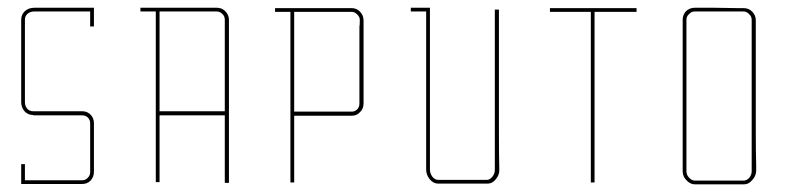

<svg xmlns="http://www.w3.org/2000/svg" viewBox="-20 -860 2108 500"><path d="M224.6 -539.1Q224.6 -539.1 224.6 -532.2Q224.6 -525.4 224.6 -521.5Q224.6 -521.5 224.6 -480.5Q224.6 -439.5 224.6 -412.1Q224.6 -412.1 222.7 -412.1Q221.7 -412.1 219.7 -412.1Q219.7 -412.1 220.7 -412.1Q221.7 -412.1 224.6 -412.1Q224.6 -399.4 215.8 -389.6Q207 -380.9 194.3 -380.9Q194.3 -380.9 194.3 -382.8Q194.3 -384.8 194.3 -385.7Q194.3 -385.7 194.3 -383.8Q194.3 -381.8 194.3 -380.9Q194.3 -380.9 170.9 -380.9Q147.5 -380.9 116.2 -380.9Q96.7 -380.9 76.2 -380.9Q55.7 -380.9 40 -380.9Q40 -380.9 38.1 -380.9Q36.1 -380.9 35.2 -380.9Q35.2 -380.9 35.2 -389.6Q35.2 -394.5 35.2 -400.4Q35.2 -419.9 35.2 -432.6Q35.2 -432.6 39.1 -432.6Q43 -432.6 44.9 -432.6Q44.9 -432.6 44.9 -417Q44.9 -401.4 44.9 -390.6Q44.9 -390.6 51.8 -390.6Q57.6 -390.6 95.7 -390.6Q112.3 -390.6 136.7 -390.6Q160.2 -390.6 194.3 -390.6Q203.1 -390.6 209 -397.5Q214.8 -403.3 214.8 -412.1Q214.8 -412.1 214.8 -453.1Q214.8 -494.1 214.8 -521.5Q214.8 -521.5 216.8 -521.5Q217.8 -521.5 218.8 -521.5Q218.8 -521.5 217.8 -521.5Q215.8 -521.5 214.8 -521.5Q214.8 -521.5 214.8 -523.4Q214.8 -525.4 214.8 -539.1Q214.8 -547.9 209 -553.7Q203.1 -559.6 194.3 -559.6Q194.3 -559.6 186.5 -559.6Q179.7 -559.6 174.8 -559.6Q174.8 -559.6 133.8 -559.6Q92.8 -559.6 66.4 -559.6Q66.4 -559.6 66.4 -562.5Q66.4 -564.5 66.4 -566.4Q66.4 -566.4 66.4 -565.4Q66.4 -564.5 66.4 -560.5Q52.7 -560.5 43.9 -570.3Q35.2 -580.1 35.2 -594.7Q35.2 -594.7 37.1 -594.7Q39.1 -594.7 40 -594.7Q40 -594.7 38.1 -594.7Q36.1 -594.7 35.2 -594.7Q35.2 -594.7 35.2 -625Q35.2 -655.3 35.2 -694.3Q35.2 -719.7 35.2 -746.1Q35.2 -772.5 35.2 -792Q35.2 -792 35.2 -792Q35.2 -793 35.2 -793Q35.2 -793 35.2 -794.9Q35.2 -796.9 35.2 -808.6Q35.2 -822.3 44.9 -831.1Q54.7 -839.8 69.3 -839.8Q69.3 -839.8 75.2 -839.8Q81.1 -839.8 85 -839.8Q85 -839.8 104.5 -839.8Q125 -839.8 150.4 -839.8Q168 -839.8 184.6 -839.8Q202.1 -839.8 214.8 -839.8Q214.8 -839.8 218.8 -839.8Q222.7 -839.8 224.6 -839.8Q224.6 -839.8 224.6 -821.3Q224.6 -803.7 224.6 -791Q224.6 -791 221.7 -791Q217.8 -791 214.8 -791Q214.8 -791 214.8 -805.7Q214.8 -820.3 214.8 -830.1Q214.8 -830.1 195.3 -830.1Q174.8 -830.1 149.4 -830.1Q131.8 -830.1 115.2 -830.1Q97.7 -830.1 85 -830.1Q85 -830.1 83 -830.1Q81.1 -830.1 69.3 -830.1Q58.6 -830.1 51.8 -824.2Q44.9 -818.4 44.9 -808.6Q44.9 -808.6 44.9 -802.7Q44.9 -796.9 44.9 -793Q44.9 -793 44.9 -792Q44.9 -791 44.9 -791Q44.9 -791 44.9 -782.2Q44.9 -774.4 44.9 -723.6Q44.9 -701.2 44.9 -669.9Q44.9 -638.7 44.9 -593.8Q44.9 -584 50.8 -577.1Q56.6 -570.3 66.4 -570.3Q66.4 -570.3 106.4 -570.3Q147.5 -570.3 174.8 -570.3Q174.8 -570.3 181.6 -570.3Q189.5 -570.3 194.3 -570.3Q207 -570.3 215.8 -561.5Q224.6 -552.7 224.6 -539.1Z M565.4 -559.6Q565.4 -559.6 540 -559.6Q513.7 -559.6 480.5 -559.6Q458 -559.6 435.5 -559.6Q413.1 -559.6 395.5 -559.6Q395.5 -559.6 395.5 -533.2Q395.5 -506.8 395.5 -472.7Q395.5 -449.2 395.5 -426.8Q395.5 -403.3 395.5 -385.7Q395.5 -385.7 391.6 -385.7Q388.7 -385.7 385.7 -385.7Q385.7 -385.7 385.7 -454.1Q385.7 -521.5 385.7 -609.4Q385.7 -668 385.7 -726.6Q385.7 -785.2 385.7 -830.1Q385.7 -830.1 371.1 -830.1Q355.5 -830.1 345.7 -830.1Q345.7 -830.1 345.7 -832Q345.7 -832 345.7 -834Q345.7 -837.9 345.7 -839.8Q345.7 -839.8 373 -839.8Q401.4 -839.8 437.5 -839.8Q460.9 -839.8 485.4 -839.8Q509.8 -839.8 527.3 -839.8Q527.3 -839.8 530.3 -839.8Q532.2 -839.8 544.9 -839.8Q557.6 -839.8 566.4 -831.1Q576.2 -821.3 576.2 -808.6Q576.2 -808.6 576.2 -801.8Q576.2 -794.9 576.2 -790Q576.2 -790 576.2 -727.5Q576.2 -665 576.2 -585Q576.2 -531.2 576.2 -477.5Q576.2 -424.8 576.2 -383.8Q576.2 -383.8 574.2 -383.8Q573.2 -383.8 572.3 -383.8Q568.4 -383.8 565.4 -383.8Q565.4 -383.8 565.4 -411.1Q565.4 -438.5 565.4 -472.7Q565.4 -496.1 565.4 -519.5Q565.4 -543 565.4 -559.6ZM565.4 -570.3Q565.4 -570.3 565.4 -603.5Q565.4 -637.7 565.4 -681.6Q565.4 -710.9 565.4 -740.2Q565.4 -768.6 565.4 -791Q565.4 -791 565.4 -793Q565.4 -795.9 565.4 -808.6Q565.4 -817.4 559.6 -823.2Q552.7 -830.1 544.9 -830.1Q544.9 -830.1 538.1 -830.1Q532.2 -830.1 527.3 -830.1Q527.3 -830.1 527.3 -832Q527.3 -834 527.3 -835Q527.3 -835 527.3 -833Q527.3 -831.1 527.3 -830.1Q527.3 -830.1 507.8 -830.1Q487.3 -830.1 460.9 -830.1Q444.3 -830.1 426.8 -830.1Q409.2 -830.1 395.5 -830.1Q395.5 -830.1 395.5 -792Q395.5 -791 395.5 -790Q395.5 -769.5 395.5 -747.1Q395.5 -724.6 395.5 -699.2Q395.5 -665 395.5 -629.9Q395.5 -595.7 395.5 -570.3Q395.5 -570.3 421.9 -570.3Q447.3 -570.3 481.4 -570.3Q503.9 -570.3 526.4 -570.3Q548.8 -570.3 565.4 -570.3Z M926.8 -806.6Q926.8 -806.6 926.8 -799.8Q926.8 -793 926.8 -788.1Q926.8 -788.1 926.8 -760.7Q926.8 -734.4 926.8 -700.2Q926.8 -676.8 926.8 -653.3Q926.8 -630.9 926.8 -613.3Q926.8 -613.3 924.8 -613.3Q922.9 -613.3 920.9 -613.3Q920.9 -613.3 922.9 -613.3Q924.8 -613.3 926.8 -613.3Q926.8 -613.3 926.8 -610.4Q926.8 -607.4 926.8 -590.8Q926.8 -577.1 918 -568.4Q909.2 -558.6 896.5 -558.6Q896.5 -558.6 889.6 -558.6Q881.8 -558.6 877 -558.6Q877 -558.6 857.4 -558.6Q836.9 -558.6 811.5 -558.6Q793.9 -558.6 776.4 -558.6Q759.8 -558.6 746.1 -558.6Q746.1 -558.6 746.1 -532.2Q746.1 -505.9 746.1 -471.7Q746.1 -448.2 746.1 -425.8Q746.1 -402.3 746.1 -384.8Q746.1 -384.8 744.1 -384.8Q744.1 -384.8 742.2 -384.8Q739.3 -384.8 736.3 -384.8Q736.3 -384.8 736.3 -453.1Q736.3 -520.5 736.3 -608.4Q736.3 -667 736.3 -725.6Q736.3 -784.2 736.3 -829.1Q736.3 -829.1 721.7 -829.1Q706.1 -829.1 696.3 -829.1Q696.3 -829.1 696.3 -831.1Q696.3 -831.1 696.3 -833Q696.3 -836.9 696.3 -838.9Q696.3 -838.9 723.6 -838.9Q752 -838.9 788.1 -838.9Q811.5 -838.9 835.9 -838.9Q860.4 -838.9 877.9 -838.9Q877.9 -838.9 884.8 -838.9Q890.6 -838.9 895.5 -838.9Q908.2 -838.9 917 -830.1Q926.8 -820.3 926.8 -806.6ZM917 -807.6Q917 -816.4 910.2 -822.3Q904.3 -829.1 895.5 -829.1Q895.5 -829.1 888.7 -829.1Q882.8 -829.1 877.9 -829.1Q877.9 -829.1 877.9 -831.1Q877.9 -833 877.9 -834Q877.9 -834 877.9 -832Q877.9 -830.1 877.9 -829.1Q877.9 -829.1 858.4 -829.1Q837.9 -829.1 811.5 -829.1Q794.9 -829.1 777.3 -829.1Q759.8 -829.1 746.1 -829.1Q746.1 -829.1 746.1 -791Q746.1 -790 746.1 -789.1Q746.1 -769.5 746.1 -746.1Q746.1 -723.6 746.1 -698.2Q746.1 -664.1 746.1 -628.9Q746.1 -594.7 746.1 -569.3Q746.1 -569.3 766.6 -569.3Q786.1 -569.3 812.5 -569.3Q830.1 -569.3 846.7 -569.3Q864.3 -569.3 877 -569.3Q877 -569.3 877 -567.4Q877 -565.4 877 -564.5Q877 -564.5 877 -565.4Q877 -567.4 877 -569.3Q877 -569.3 879.9 -569.3Q881.8 -569.3 896.5 -569.3Q904.3 -569.3 910.2 -575.2Q916 -581.1 916 -590.8Q916 -590.8 916 -599.6Q916 -608.4 916 -614.3Q916 -614.3 916 -640.6Q916 -668 916 -702.1Q916 -725.6 916 -748Q916 -771.5 916 -789.1Q916 -789.1 916 -791Q917 -793.9 917 -807.6Z M1280.3 -417Q1280.3 -417 1278.3 -417Q1276.4 -417 1274.4 -417Q1274.4 -417 1275.4 -417Q1276.4 -417 1280.3 -417Q1280.3 -404.3 1271.5 -393.6Q1262.7 -381.8 1249 -381.8Q1249 -381.8 1230.5 -381.8Q1221.7 -381.8 1208 -381.8Q1167 -381.8 1139.6 -381.8Q1139.6 -381.8 1137.7 -381.8Q1134.8 -381.8 1121.1 -381.8Q1108.4 -381.8 1098.6 -393.6Q1089.8 -405.3 1089.8 -418Q1089.8 -418 1089.8 -422.9Q1089.8 -428.7 1089.8 -431.6Q1089.8 -431.6 1089.8 -493.2Q1089.8 -553.7 1089.8 -632.8Q1089.8 -685.5 1089.8 -737.3Q1089.8 -790 1089.8 -830.1Q1089.8 -830.1 1075.2 -830.1Q1059.6 -830.1 1049.8 -830.1Q1049.8 -830.1 1049.8 -832Q1049.8 -832 1049.8 -834Q1049.8 -837.9 1049.8 -839.8Q1049.8 -839.8 1068.4 -839.8Q1086.9 -839.8 1099.6 -839.8Q1099.6 -839.8 1099.6 -837.9Q1099.6 -835.9 1099.6 -835Q1099.6 -835 1099.6 -773.4Q1099.6 -711.9 1099.6 -631.8Q1099.6 -578.1 1099.6 -525.4Q1099.6 -472.7 1099.6 -431.6Q1099.6 -431.6 1097.7 -431.6Q1095.7 -431.6 1094.7 -431.6Q1094.7 -431.6 1096.7 -431.6Q1098.6 -431.6 1099.6 -431.6Q1099.6 -431.6 1099.6 -430.7Q1099.6 -428.7 1099.6 -418Q1099.6 -409.2 1105.5 -400.4Q1112.3 -391.6 1121.1 -391.6Q1121.1 -391.6 1127.9 -391.6Q1134.8 -391.6 1139.6 -391.6Q1139.6 -391.6 1139.6 -389.6Q1139.6 -388.7 1139.6 -386.7Q1139.6 -386.7 1139.6 -388.7Q1139.6 -390.6 1139.6 -391.6Q1139.6 -391.6 1153.3 -391.6Q1167 -391.6 1248 -391.6Q1255.9 -391.6 1262.7 -400.4Q1268.6 -408.2 1268.6 -417Q1268.6 -417 1268.6 -481.4Q1268.6 -544.9 1268.6 -627.9Q1268.6 -682.6 1268.6 -738.3Q1268.6 -793 1268.6 -835Q1268.6 -835 1272.5 -835Q1276.4 -835 1279.3 -835Q1279.3 -835 1279.3 -770.5Q1279.3 -707 1279.3 -624Q1279.3 -569.3 1279.3 -513.7Q1279.3 -459 1280.3 -417Z M1412.1 -829.1Q1447.3 -829.1 1518.6 -829.1Q1518.6 -680.7 1518.6 -384.8Q1521.5 -384.8 1528.3 -384.8Q1528.3 -533.2 1528.3 -829.1Q1564.5 -829.1 1637.7 -829.1Q1637.7 -832 1637.7 -838.9Q1562.5 -838.9 1412.1 -838.9Q1412.1 -835.9 1412.1 -829.1Z M1949.2 -430.7Q1949.2 -430.7 1949.2 -428.7Q1949.2 -426.8 1949.2 -414.1Q1948.2 -400.4 1938.5 -390.6Q1929.7 -379.9 1917 -379.9Q1917 -379.9 1910.2 -379.9Q1902.3 -379.9 1897.5 -379.9Q1897.5 -379.9 1897.5 -381.8Q1897.5 -383.8 1897.5 -384.8Q1897.5 -384.8 1897.5 -382.8Q1897.5 -380.9 1897.5 -379.9Q1897.5 -379.9 1878.9 -379.9Q1870.1 -379.9 1857.4 -379.9Q1816.4 -379.9 1790 -379.9Q1777.3 -379.9 1767.6 -390.6Q1757.8 -400.4 1757.8 -414.1Q1757.8 -414.1 1757.8 -417Q1757.8 -418 1757.8 -419.9Q1757.8 -426.8 1757.8 -430.7Q1757.8 -430.7 1757.8 -444.3Q1757.8 -458 1757.8 -485.4Q1757.8 -541 1757.8 -612.3Q1757.8 -659.2 1757.8 -706.1Q1757.8 -753.9 1757.8 -790Q1757.8 -790 1757.8 -792Q1757.8 -794.9 1757.8 -808.6Q1757.8 -821.3 1766.6 -831.1Q1776.4 -839.8 1789.1 -839.8Q1789.1 -839.8 1794.9 -839.8Q1801.8 -839.8 1805.7 -839.8Q1805.7 -839.8 1805.7 -837.9Q1805.7 -835.9 1805.7 -835Q1805.7 -835 1805.7 -836.9Q1805.7 -838.9 1805.7 -839.8Q1805.7 -839.8 1840.8 -839.8Q1876 -838.9 1898.4 -838.9Q1898.4 -838.9 1901.4 -838.9Q1903.3 -838.9 1916 -838.9Q1929.7 -838.9 1938.5 -830.1Q1948.2 -820.3 1948.2 -807.6Q1948.2 -807.6 1948.2 -800.8Q1948.2 -793.9 1948.2 -789.1Q1948.2 -789.1 1948.2 -734.4Q1948.2 -679.7 1948.2 -608.4Q1948.2 -561.5 1948.2 -513.7Q1948.2 -466.8 1949.2 -430.7ZM1942.4 -430.7Q1942.4 -430.7 1941.4 -430.7Q1939.5 -430.7 1937.5 -430.7Q1937.5 -430.7 1937.5 -486.3Q1937.5 -541 1937.5 -612.3Q1937.5 -660.2 1937.5 -707Q1937.5 -754.9 1937.5 -791Q1937.5 -791 1937.5 -793Q1937.5 -795.9 1937.5 -808.6Q1937.5 -817.4 1930.7 -823.2Q1924.8 -830.1 1916 -830.1Q1916 -830.1 1909.2 -830.1Q1903.3 -830.1 1898.4 -830.1Q1898.4 -830.1 1898.4 -832Q1898.4 -834 1898.4 -835Q1898.4 -835 1898.4 -833Q1898.4 -831.1 1898.4 -830.1Q1898.4 -830.1 1864.3 -830.1Q1829.1 -830.1 1805.7 -830.1Q1805.7 -830.1 1803.7 -830.1Q1801.8 -830.1 1789.1 -830.1Q1780.3 -830.1 1774.4 -823.2Q1767.6 -817.4 1767.6 -808.6Q1767.6 -808.6 1767.6 -802.7Q1767.6 -795.9 1767.6 -791Q1767.6 -791 1767.6 -736.3Q1767.6 -680.7 1767.6 -609.4Q1767.6 -562.5 1767.6 -514.6Q1767.6 -466.8 1767.6 -430.7Q1767.6 -430.7 1765.6 -430.7Q1763.7 -430.7 1762.7 -430.7Q1762.7 -430.7 1764.6 -430.7Q1766.6 -430.7 1767.6 -430.7Q1767.6 -430.7 1767.6 -428.7Q1767.6 -426.8 1767.6 -414.1Q1767.6 -404.3 1774.4 -397.5Q1781.2 -389.6 1790 -389.6Q1790 -389.6 1795.9 -389.6Q1802.7 -389.6 1806.6 -389.6Q1806.6 -389.6 1822.3 -389.6Q1829.1 -389.6 1840.8 -389.6Q1874 -389.6 1896.5 -389.6Q1896.5 -389.6 1899.4 -389.6Q1901.4 -389.6 1916 -389.6Q1924.8 -389.6 1931.6 -397.5Q1937.5 -405.3 1937.5 -414.1Q1937.5 -414.1 1937.5 -419.9Q1937.5 -426.8 1937.5 -430.7Q1937.5 -430.7 1939.5 -430.7Q1941.4 -430.7 1942.4 -430.7Z"/></svg>

Font: Reach
Style: Line
Weight: 400
Designer: Billy Harris
Version: Reach Line